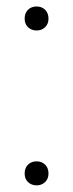

<svg xmlns="http://www.w3.org/2000/svg" viewBox="-20 -566 226 592"><path d="M93 5.5Q77 5.5 66.5 -4.5Q56 -14.5 56 -31Q56 -48 66.2 -58.2Q76.5 -68.5 93 -68.5Q109 -68.5 119.2 -58.2Q129.5 -48 129.5 -31Q129.5 -14.5 119 -4.5Q108.5 5.5 93 5.5ZM93 -472Q77 -472 66.5 -482Q56 -492 56 -508.5Q56 -525.5 66.2 -535.8Q76.5 -546 93 -546Q109 -546 119.2 -535.8Q129.5 -525.5 129.5 -508.5Q129.5 -492 119 -482Q108.5 -472 93 -472Z"/></svg>

Font: Encode Sans Condensed Condensed ExtraLight
Style: Regular
Weight: 200
Width: 3
Designer: Multiple Designers
Foundry: Impallari Type
Version: Version 3.000; ttfautohint (v1.8.3) -l 8 -r 50 -G 200 -x 14 